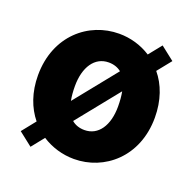

<svg xmlns="http://www.w3.org/2000/svg" viewBox="-114 -716 865 860"><g transform="rotate(20 318.5 -285.5)"><path d="M419 -345C423 -324 425 -301 425 -274C425 -184 385 -124 319 -124C295 -124 274 -131 258 -145ZM218 -226C214 -246 212 -269 212 -295C212 -385 252 -446 319 -446C343 -446 363 -439 379 -426ZM584 -549 519 -600 470 -539C425 -568 373 -583 319 -583C174 -583 40 -473 40 -284C40 -203 65 -136 105 -87L53 -22L118 29L166 -31C211 -2 264 14 319 14C463 14 597 -96 597 -284C597 -366 572 -434 531 -483Z"/></g></svg>

Font: Noto Sans Korean Black
Style: Bold
Weight: 900
Designer: Ryoko NISHIZUKA (kana & ideographs); Paul D. Hunt (Latin, Greek & Cyrillic); Wenlong ZHANG (bopomofo); Sandoll Communica
Foundry: Adobe Systems Incorporated
Version: Version 1.000;PS 1;hotconv 1.0.78;makeotf.lib2.5.61930